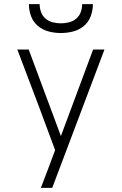

<svg xmlns="http://www.w3.org/2000/svg" viewBox="-20 -910 590 930"><path d="M233 0H178Q188 -26 198 -52.5Q208 -79 218 -105L247 -183L170 -390L64 -670H119L275 -251L431 -670H486ZM275 -750Q245 -750 216 -757.5Q187 -765 164 -784Q141 -803 130.5 -831.5Q120 -860 120 -890H172Q172 -870 179 -851Q186 -832 201 -819.5Q216 -807 235.5 -802Q255 -797 275 -797Q295 -797 314.5 -802Q334 -807 349 -819.5Q364 -832 371 -851Q378 -870 378 -890H430Q430 -860 419.5 -831.5Q409 -803 386 -784Q363 -765 334 -757.5Q305 -750 275 -750Z"/></svg>

Font: Lode Dark Term
Style: Regular
Weight: 400
Monospace: yes
Designer: Belleve Invis
Foundry: Belleve Invis
Version: Version 29.2.0